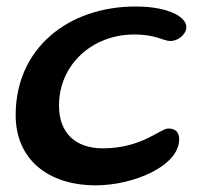

<svg xmlns="http://www.w3.org/2000/svg" viewBox="-20 -526 622 576"><path d="M267.5 30C380.5 30 517.5 -28 517.5 -108C517.5 -125 510.5 -140.5 485 -140.5C461 -140.5 405 -81 289 -81C205 -81 157 -128 157 -209.5C157 -333 258 -422.5 382 -422.5C450 -422.5 468.5 -403 491.5 -403C514 -403 539 -422.5 539 -445C539 -475.5 484.5 -506.5 387 -506.5C184.5 -506.5 27 -381 27 -181C27 -47.5 124.5 30 267.5 30Z"/></svg>

Font: Gluten
Style: Italic
Weight: 400
Italic angle: -13°
Designer: Tyler Finck
Foundry: Etcetera Type Company
Version: Version 0.920